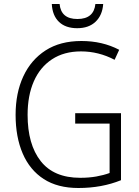

<svg xmlns="http://www.w3.org/2000/svg" viewBox="-20 -930 694 960"><path d="M356 -364H585V-29Q489 10 372 10Q268 10 198.5 -35Q129 -80 93.5 -162.5Q58 -245 58 -356Q58 -465 96.5 -548Q135 -631 208 -678Q281 -725 387 -725Q492 -725 576 -681L553 -631Q473 -673 385 -673Q300 -673 240 -633.5Q180 -594 149 -523Q118 -452 118 -356Q118 -208 183.5 -124.5Q249 -41 381 -41Q425 -41 461.5 -47.5Q498 -54 528 -65V-312H356ZM496 -910Q492 -854 458 -821.5Q424 -789 366 -789Q308 -789 275 -820.5Q242 -852 239 -910H278Q285 -835 367 -835Q449 -835 457 -910Z"/></svg>

Font: Noto Sans Gurmukhi SemiCondensed Light
Style: Regular
Weight: 300
Width: 4
Designer: Jelle Bosma - Monotype Design Team
Foundry: Monotype Imaging Inc.
Version: Version 2.004; ttfautohint (v1.8.4.7-5d5b)